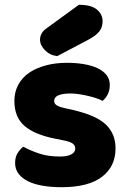

<svg xmlns="http://www.w3.org/2000/svg" viewBox="-20 -764 532 801"><path d="M462 -145Q462 -69 405 -26Q348 17 237 17Q195 17 159 11Q123 5 97.5 -7.5Q72 -20 57.5 -39Q43 -58 43 -84Q43 -108 53 -124.5Q63 -141 77 -152Q106 -136 143.5 -123.5Q181 -111 230 -111Q261 -111 277.5 -120Q294 -129 294 -144Q294 -158 282 -166Q270 -174 242 -179L212 -185Q125 -202 82.5 -238.5Q40 -275 40 -343Q40 -380 56 -410Q72 -440 101 -460Q130 -480 170.5 -491Q211 -502 260 -502Q297 -502 329.5 -496.5Q362 -491 386 -480Q410 -469 424 -451.5Q438 -434 438 -410Q438 -387 429.5 -370.5Q421 -354 408 -343Q400 -348 384 -353.5Q368 -359 349 -363.5Q330 -368 310.5 -371Q291 -374 275 -374Q242 -374 224 -366.5Q206 -359 206 -343Q206 -332 216 -325Q226 -318 254 -312L285 -305Q381 -283 421.5 -244.5Q462 -206 462 -145ZM309 -744Q361 -744 384.5 -724Q408 -704 408 -676Q408 -650 394 -632.5Q380 -615 348 -598L219 -530Q189 -533 168 -554Q147 -575 147 -599Q147 -611 153 -623Q159 -635 173 -645Z"/></svg>

Font: Baloo Bhai
Style: Regular
Weight: 400
Designer: Supriya Tembe, Noopur Datye and Ek Type
Foundry: Ek Type
Version: Version 1.100;PS 1.000;hotconv 1.0.88;makeotf.lib2.5.647800;